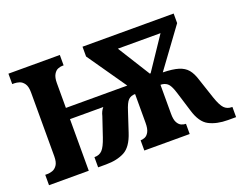

<svg xmlns="http://www.w3.org/2000/svg" viewBox="-90 -701 1092 867"><g transform="rotate(-20 456.0 -268.0)"><path d="M13 0V-50H23Q34 -50 47 -54Q60 -58 70 -72Q80 -86 80 -115V-421Q80 -450 70 -464Q60 -478 47 -482Q34 -486 23 -486H13V-536H260V-486H253Q244 -486 232.5 -481.5Q221 -477 212.5 -462.5Q204 -448 204 -421V-302H499L369 -489V-536H807V-490L670 -303Q717 -302 744.5 -293.5Q772 -285 787.5 -266.5Q803 -248 813 -215L845 -119Q859 -78 873 -63.5Q887 -49 909 -49H912V0H873Q820 0 783 -19Q746 -38 728 -100L699 -194Q687 -233 673.5 -243.5Q660 -254 641 -254V-115Q641 -86 649 -72Q657 -58 668 -53.5Q679 -49 689 -49V0H471V-49Q481 -49 492 -53.5Q503 -58 511 -72.5Q519 -87 519 -116V-254Q499 -254 486.5 -242Q474 -230 462 -191L432 -100Q412 -38 376 -19Q340 0 287 0H249V-49H251Q273 -49 287 -63.5Q301 -78 315 -119L346 -211Q351 -233 364 -248H204V0ZM613 -318H617L721 -473H516Z"/></g></svg>

Font: Noto Serif ExtraCondensed
Style: Bold
Weight: 700
Width: 2
Designer: Monotype Design Team
Foundry: Monotype Imaging Inc.
Version: Version 2.014; ttfautohint (v1.8.4.7-5d5b)